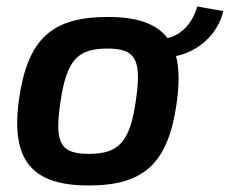

<svg xmlns="http://www.w3.org/2000/svg" viewBox="-20 -556 705 589"><path d="M665 -522 585 -536C573 -491 541 -450 494 -439C460 -484 399 -504 311 -504C136 -504 64 -434 38 -249C12 -59 83 13 252 13C422 13 496 -55 522 -240C530 -299 530 -346 520 -384C588 -398 648 -450 665 -522ZM397 -249C379 -121 345 -84 253 -84C165 -84 147 -117 165 -240C184 -375 220 -407 310 -407C396 -407 415 -374 397 -249Z"/></svg>

Font: Exo 2 Semi Bold
Style: Italic
Weight: 600
Italic angle: -8°
Designer: Natanael Gama
Version: Version 1.001;PS 001.001;hotconv 1.0.88;makeotf.lib2.5.64775